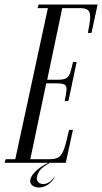

<svg xmlns="http://www.w3.org/2000/svg" viewBox="-81 -719 451 848"><path d="M-60.9 0 -55.9 -16H-13.5L130.5 -683H85.1L89.1 -699H350.1L323.1 -573.5H307.1Q316.5 -618.5 317.2 -642Q318 -665.5 307.7 -674.2Q297.4 -683 273.8 -683H193.9L127.5 -366.9H174.4Q198 -366.9 209.6 -372.4Q221.2 -377.9 227.7 -394.5Q234.1 -411.1 241.5 -445.1H257.5L221.2 -272.6H204.6Q212 -307 212.9 -323.4Q213.8 -339.9 203.8 -345.4Q193.8 -350.9 170.1 -350.9H123.2L52.9 -16H140.2Q163.9 -16 177.9 -24.6Q191.9 -33.2 202 -61.1Q212.1 -89 224.1 -145.5H241.1L209.5 0ZM158 64.5 160.4 65.5Q140.5 94.6 118 103.5Q95.5 112.4 77.9 107.6Q60.2 102.9 54.9 91.5Q49.9 80.2 54.9 67.6Q59.9 55 71.6 42.3Q83.4 29.6 99.6 18.6Q115.8 7.5 134.1 -1H141.2Q101.8 19.6 90.2 40.8Q78.8 62 82.5 76Q86.6 87.5 98.8 92.1Q111 96.6 126.8 90.6Q142.6 84.6 158 64.5Z"/></svg>

Font: Emberly Black
Style: Italic
Weight: 900
Italic angle: -12°
Designer: Rajesh Rajput
Foundry: Rajesh Rajput
Version: Version 1.000